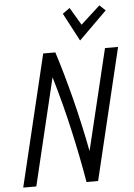

<svg xmlns="http://www.w3.org/2000/svg" viewBox="-61 -964 702 1009"><g transform="rotate(-5 290.5 -459.5)"><path d="M20 0 186 -693H250Q286 -581 321 -444Q356 -307 384 -161L512 -693H581L415 0H354Q331 -135 298.5 -279Q266 -423 224 -564L89 0ZM385 -744 307 -892 345 -919 400 -826 502 -919 533 -890Z"/></g></svg>

Font: Ubuntu Sans Condensed
Style: Italic
Weight: 400
Width: 3
Italic angle: -13.5°
Designer: Dalton Maag Ltd
Foundry: Dalton Maag Ltd
Version: Version 1.006; ttfautohint (v1.8.4.7-5d5b)